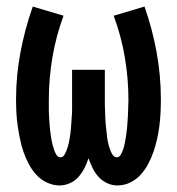

<svg xmlns="http://www.w3.org/2000/svg" viewBox="-20 -558 540 586"><path d="M162 8Q178 8 193.5 1Q209 -6 219.5 -18Q230 -30 237.5 -44.5Q245 -59 250 -75Q256 -59 263 -44.5Q270 -30 281 -18Q292 -6 307 1Q322 8 338 8Q359 8 377.5 -1Q396 -10 409.5 -25Q423 -40 432.5 -58Q442 -76 448.5 -95Q455 -114 459.5 -134Q464 -154 466.5 -174Q469 -194 470 -214.5Q471 -235 471 -255Q471 -327 458 -398.5Q445 -470 421 -538L327 -510Q350 -448 361 -383Q372 -318 372 -253Q372 -245 371.5 -237.5Q371 -230 371 -222Q371 -214 370.5 -206.5Q370 -199 369.5 -191Q369 -183 368.5 -175.5Q368 -168 367 -160.5Q366 -153 365 -145Q364 -137 362.5 -129.5Q361 -122 359.5 -114.5Q358 -107 355 -99.5Q352 -92 348 -85Q344 -78 336 -78Q329 -78 324.5 -84.5Q320 -91 317.5 -97.5Q315 -104 313 -110.5Q311 -117 309.5 -124Q308 -131 307 -138Q306 -145 305.5 -152Q305 -159 304 -166Q303 -173 302.5 -180Q302 -187 301.5 -194.5Q301 -202 301 -209Q301 -216 300.5 -223Q300 -230 300 -237Q300 -244 300 -251Q300 -258 300 -265V-345H200V-265Q200 -258 200 -251Q200 -244 200 -237Q200 -230 200 -223Q200 -216 199.5 -209Q199 -202 198.5 -194.5Q198 -187 197.5 -180Q197 -173 196.5 -166Q196 -159 195 -152Q194 -145 193 -138Q192 -131 190.5 -124Q189 -117 187 -110.5Q185 -104 182.5 -97.5Q180 -91 176 -84.5Q172 -78 164 -78Q157 -78 152.5 -85Q148 -92 145.5 -99.5Q143 -107 141 -114.5Q139 -122 137.5 -129.5Q136 -137 135 -145Q134 -153 133 -160.5Q132 -168 131.5 -175.5Q131 -183 130.5 -191Q130 -199 129.5 -206.5Q129 -214 129 -222Q129 -230 129 -237.5Q129 -245 129 -253Q129 -318 140 -383Q151 -448 174 -510L80 -538Q56 -470 42.5 -398.5Q29 -327 29 -255Q29 -235 30 -214.5Q31 -194 34 -174Q37 -154 41 -134Q45 -114 51.5 -95Q58 -76 67.5 -58Q77 -40 90.5 -25Q104 -10 123 -1Q142 8 162 8Z"/></svg>

Font: Iosevka SS09
Style: Bold
Weight: 700
Monospace: yes
Designer: Belleve Invis
Foundry: Belleve Invis
Version: Version 5.2.1; ttfautohint (v1.8.3)